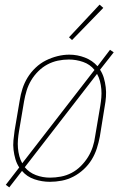

<svg xmlns="http://www.w3.org/2000/svg" viewBox="-20 -777 540 829"><path d="M20 32 5 21 63 -54Q52 -71 46.5 -90Q41 -109 38.5 -129.5Q36 -150 38 -171Q40 -192 43 -213L65 -343Q69 -369 77 -394Q85 -419 99 -442Q113 -465 133.5 -484.5Q154 -504 178 -516Q202 -528 228 -534.5Q254 -541 279 -541Q314 -541 346.5 -528.5Q379 -516 401 -491L455 -562L471 -551L412 -476Q423 -459 428.5 -440Q434 -421 436.5 -400.5Q439 -380 437.5 -359Q436 -338 432 -317L411 -187Q406 -161 398 -136Q390 -111 376 -88Q362 -65 341.5 -46Q321 -27 297 -14.5Q273 -2 247 3Q221 8 196 8Q196 8 195.5 8Q195 8 195 8Q161 8 128.5 -3Q96 -14 75 -39ZM76 -72 388 -475Q369 -499 339 -509.5Q309 -520 277 -520Q253 -520 229.5 -515Q206 -510 184.5 -498.5Q163 -487 145 -469Q127 -451 114.5 -430Q102 -409 95 -386Q88 -363 84 -340L62 -210Q59 -192 57.5 -174Q56 -156 57.5 -138Q59 -120 63.5 -103Q68 -86 76 -72ZM196 -10Q219 -10 243 -14.5Q267 -19 289 -30.5Q311 -42 329 -60Q347 -78 360 -99Q373 -120 380.5 -143Q388 -166 391 -190L413 -320Q416 -338 417.5 -356Q419 -374 417.5 -392Q416 -410 411.5 -427Q407 -444 399 -458L87 -55Q106 -32 135 -21Q164 -10 196 -10ZM291 -604 278 -616 410 -757 426 -743Z"/></svg>

Font: Iosevka Curly Thin Oblique
Style: Regular
Weight: 100
Italic angle: -9°
Monospace: yes
Designer: Belleve Invis
Foundry: Belleve Invis
Version: Version 11.1.0; ttfautohint (v1.8.3)